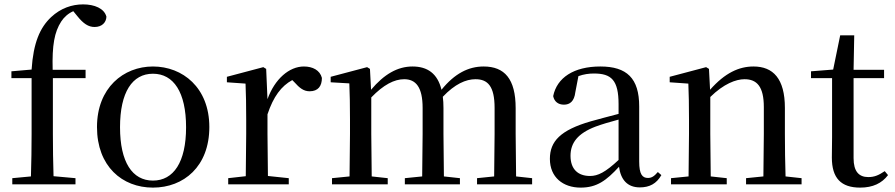

<svg xmlns="http://www.w3.org/2000/svg" viewBox="-20 -840 4077 875"><path d="M120 0H324V-28L224 -37C222 -101 221 -166 221 -230V-484H370V-522H220C217 -634 228 -694 259 -742C272 -762 291 -779 314 -789L332 -767C360 -732 383 -717 411 -717C444 -717 464 -737 465 -764C455 -802 410 -820 359 -820C308 -820 257 -803 213 -762C162 -714 132 -645 124 -523L32 -515V-484H124V-230C124 -166 123 -101 121 -36L36 -28V0Z M677 15C817 15 934 -81 934 -261C934 -441 812 -537 677 -537C543 -537 422 -440 422 -261C422 -82 537 15 677 15ZM677 -17C583 -17 527 -101 527 -260C527 -420 583 -504 677 -504C771 -504 828 -420 828 -260C828 -101 771 -17 677 -17Z M1199 -319C1226 -400 1262 -448 1312 -475L1321 -466C1345 -439 1364 -424 1391 -424C1430 -424 1447 -448 1447 -485C1438 -520 1405 -537 1365 -537C1298 -537 1232 -480 1199 -388L1193 -526L1180 -534L1014 -490V-465L1099 -459C1101 -410 1102 -363 1102 -295V-230L1100 -37L1020 -28V0H1296V-28L1201 -38L1199 -230Z M2231 0H2405V-28L2332 -36L2330 -230V-347C2330 -481 2279 -537 2184 -537C2115 -537 2052 -505 1992 -431C1974 -505 1928 -537 1860 -537C1791 -537 1730 -501 1671 -431L1666 -526L1653 -534L1487 -490V-465L1572 -460C1574 -410 1575 -363 1575 -296V-230L1573 -36L1493 -28V0H1747V-28L1674 -36L1672 -230V-396C1728 -454 1777 -479 1822 -479C1875 -479 1906 -443 1906 -348V-230L1904 -36L1825 -28V0H2076V-28L2003 -36L2001 -230V-348C2001 -367 2000 -384 1998 -399C2053 -457 2103 -479 2147 -479C2203 -479 2234 -447 2234 -348V-230L2232 -36L2154 -28V0Z M2896 14C2940 14 2972 -3 2994 -42L2978 -56C2961 -36 2949 -29 2933 -29C2907 -29 2893 -46 2893 -104V-355C2893 -483 2837 -537 2716 -537C2595 -537 2518 -486 2501 -402C2506 -377 2524 -363 2550 -363C2577 -363 2597 -378 2602 -420L2616 -493C2641 -502 2664 -505 2687 -505C2766 -505 2799 -475 2799 -365V-321C2757 -310 2711 -298 2672 -287C2534 -247 2486 -196 2486 -116C2486 -32 2546 15 2626 15C2700 15 2743 -17 2801 -80C2809 -21 2839 14 2896 14ZM2799 -111C2739 -55 2705 -38 2669 -38C2615 -38 2580 -68 2580 -130C2580 -189 2613 -232 2694 -263C2724 -274 2761 -285 2799 -295Z M3458 0H3633V-28L3560 -36C3558 -91 3557 -174 3557 -230V-348C3557 -482 3503 -537 3414 -537C3348 -537 3284 -508 3216 -431L3211 -526L3198 -534L3032 -490V-465L3117 -459C3119 -410 3120 -363 3120 -295V-230L3118 -36L3038 -28V0H3292V-28L3219 -36L3217 -230V-398C3278 -458 3334 -479 3373 -479C3429 -479 3461 -446 3461 -352V-230L3459 -36L3380 -28V0Z M3900 15C3958 15 3999 -5 4027 -42L4012 -60C3985 -42 3966 -33 3937 -33C3894 -33 3870 -59 3870 -119V-484H4009V-522H3870L3873 -679H3809L3777 -523L3676 -515V-484H3772V-215C3772 -178 3771 -155 3771 -122C3771 -28 3813 15 3900 15Z"/></svg>

Font: Source Han Serif CN Medium
Style: Regular
Weight: 500
Designer: Ryoko NISHIZUKA 西塚涼子 (kana & ideographs); Frank Grießhammer (Latin, Greek & Cyrillic); Wenlong ZHANG 张文龙 (bopomofo); San
Foundry: Adobe
Version: Version 2.002;hotconv 1.1.0;makeotfexe 2.6.0